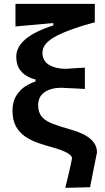

<svg xmlns="http://www.w3.org/2000/svg" viewBox="-20 -752 530 968"><path d="M309 195Q313.5 177.5 319.2 153.5Q325 129.5 330.5 105.8Q336 82 339.5 65.2Q343 48.5 343 45.5Q343 32 316.8 17.8Q290.5 3.5 243 -9.5Q205.5 -19.5 169.5 -32.2Q133.5 -45 105 -65Q76.5 -85 59.8 -116Q43 -147 43 -194Q43 -239.5 61.8 -269.5Q80.5 -299.5 107.8 -316.8Q135 -334 159 -341V-351.5Q135.5 -356.5 113.2 -369.8Q91 -383 76.5 -406.2Q62 -429.5 62 -466.5Q62 -564 249 -624V-635H238Q219.5 -633 188.5 -630.2Q157.5 -627.5 122.8 -624.5Q88 -621.5 58 -618.5V-732.5H458V-639.5Q337 -608 265.5 -571.2Q194 -534.5 194 -486.5Q194 -445 227.5 -425Q261 -405 311 -405Q334.5 -407 359 -408.2Q383.5 -409.5 408 -411V-303.5Q380 -305 352 -306.5Q324 -308 289 -309.5Q238.5 -309.5 205.5 -287.8Q172.5 -266 172.5 -221.5Q172.5 -183.5 191.8 -162.2Q211 -141 248.2 -127Q285.5 -113 339 -98Q469 -61.5 469 16.5Q459 64.5 449.5 113.8Q440 163 434 192Z"/></svg>

Font: Commissioner Loud SemiBold
Style: Regular
Weight: 600
Designer: Kostas Bartsokas
Foundry: Kostas Bartsokas
Version: Version 1.000; ttfautohint (v1.8.3)